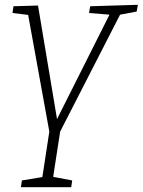

<svg xmlns="http://www.w3.org/2000/svg" viewBox="-20 -548 593 798"><path d="M548 -500 479 -487 230 -1 201 187 280 202 276 230H67L71 202L156 188L185 -1L97 -486L32 -494L36 -522L138 -525L217 -53L435 -487L350 -494L355 -522L553 -528Z"/></svg>

Font: Bitter Pro Light
Style: Italic
Weight: 300
Italic angle: -9°
Designer: Sol Matas, and Bitter project Authors
Foundry: Sol Matas
Version: Version 1.010